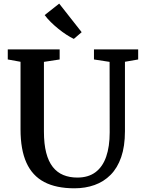

<svg xmlns="http://www.w3.org/2000/svg" viewBox="-20 -1010 780 1038"><path d="M382.5 8Q283.5 8 219 -26Q154.5 -60 122.8 -130.5Q91 -201 91 -310.5V-676L22 -688.5V-743H302.5V-688.5L217.5 -675.5V-299Q217.5 -231.5 229.8 -184.2Q242 -137 265.5 -107.2Q289 -77.5 322.5 -63.8Q356 -50 398 -50Q457.5 -50 496.2 -79Q535 -108 554 -162.8Q573 -217.5 573 -294L572.5 -675.5L488 -688.5V-743H727V-688.5L655.5 -676V-300.5Q655.5 -219 635.2 -160.5Q615 -102 578 -64.8Q541 -27.5 491.2 -9.8Q441.5 8 382.5 8ZM378.5 -800Q360.5 -808.5 339 -822.5Q317.5 -836.5 295.8 -854Q274 -871.5 254.5 -890.8Q235 -910 221.5 -928.5L300 -990.5L421.5 -836L379.5 -800Z"/></svg>

Font: Merriweather 20pt SemiBold
Style: Regular
Weight: 600
Version: Version 2.100